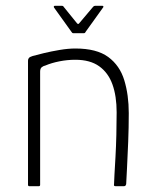

<svg xmlns="http://www.w3.org/2000/svg" viewBox="-20 -645 534 665"><path d="M82 0Q77 0 77 -5Q77 -112 77 -220Q77 -328 77 -435Q77 -440 80 -444Q83 -448 93 -451Q107 -455 132 -461Q157 -467 186.5 -472Q216 -477 241 -477Q315 -477 355 -447.5Q395 -418 410.5 -367Q426 -316 426 -253Q426 -203 424 -153.5Q422 -104 420 -65Q418 -26 417 -7Q415 -2 413.5 -1Q412 0 406 0H382Q377 0 375.5 -1.5Q374 -3 375 -8Q375 -16 376.5 -41Q378 -66 380 -102Q382 -138 383 -178.5Q384 -219 384 -256Q384 -312 369.5 -352.5Q355 -393 323.5 -415.5Q292 -438 241 -438Q213 -438 185.5 -432.5Q158 -427 137 -418Q131 -417 125 -412.5Q119 -408 119 -397Q119 -333 119 -267.5Q119 -202 119 -136Q119 -70 119 -5Q119 0 114 0ZM234 -530Q230 -530 228 -534L167 -619Q166 -621 166.5 -623Q167 -625 171 -625H194Q199 -625 200 -622L247 -564Q251 -560 254 -564L303 -622Q306 -625 310 -625H334Q337 -625 338 -623Q339 -621 337 -619L276 -534Q275 -530 270 -530Z"/></svg>

Font: Glory ExtraLight
Style: Regular
Weight: 250
Version: Version 1.011